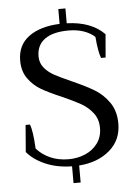

<svg xmlns="http://www.w3.org/2000/svg" viewBox="-59 -829 663 967"><g transform="rotate(-5 272.5 -345.0)"><path d="M309 9V95H273V10Q198 9 139 -16.5Q80 -42 47 -82L58 -218H80Q93 -187 98 -95Q125 -64 166 -45.5Q207 -27 259 -27Q304 -27 343 -43.5Q382 -60 406 -92.5Q430 -125 430 -170Q430 -215 406 -246Q382 -277 347 -297Q312 -317 253 -343Q189 -370 150.5 -392.5Q112 -415 85.5 -452Q59 -489 59 -543Q59 -621 116.5 -663.5Q174 -706 273 -710V-785H309V-710Q433 -706 499 -638L489 -521H466Q453 -554 447 -629Q424 -650 390.5 -661.5Q357 -673 315 -673Q236 -673 194.5 -643Q153 -613 153 -556Q153 -523 173 -498.5Q193 -474 223.5 -457.5Q254 -441 308 -417Q378 -386 420.5 -360.5Q463 -335 493.5 -291.5Q524 -248 524 -184Q524 -101 464 -49.5Q404 2 309 9Z"/></g></svg>

Font: Trirong
Style: Regular
Weight: 400
Designer: Katatrad Team
Foundry: CadsonDemak
Version: Version 1.001